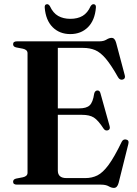

<svg xmlns="http://www.w3.org/2000/svg" viewBox="-20 -902 670 938"><path d="M44 -686Q44 -700 62.5 -700H464.5Q486.5 -700 500 -708.5Q513.5 -717 525.5 -717Q541 -717 547.5 -692.5L589.5 -534.5Q594 -518 580.5 -513.5Q565.5 -509 556.5 -525Q523 -584.5 496.8 -615.5Q470.5 -646.5 444.8 -657.2Q419 -668 386.5 -668H262.5V-372.5H366.5Q402.5 -372.5 418.2 -387.5Q434 -402.5 440 -444Q443.5 -459 455 -460Q467.5 -461 471 -445.5L515.5 -286Q520 -270 507.5 -265.5Q494.5 -261.5 486.5 -273Q459.5 -314.5 438.5 -327.8Q417.5 -341 381 -341H262.5V-69Q262.5 -32 304.5 -32H397Q429.5 -32 456 -45.2Q482.5 -58.5 510.5 -96.5Q538.5 -134.5 574.5 -209Q581.5 -223 595.5 -220.5Q612 -217.5 607 -198.5L559.5 -8.5Q553 16 536.5 16Q524.5 16 510.8 8Q497 0 472.5 0H62.5Q44 0 44 -14Q44 -26 58.5 -29.5L92 -36Q114.5 -41 114.5 -58V-642Q114.5 -659 92 -664L58.5 -670.5Q44 -674 44 -686ZM323.5 -810Q359.5 -810 383.8 -824.5Q408 -839 422.5 -871.5Q429 -881.5 436.5 -881.5Q450 -881.5 448.5 -864.5Q443.5 -803 409.8 -769.2Q376 -735.5 323.5 -735.5Q271 -735.5 237.2 -769.2Q203.5 -803 198.5 -864.5Q197 -881.5 210.5 -881.5Q218 -881.5 224 -871.5Q239.5 -838 264.5 -824Q289.5 -810 323.5 -810Z"/></svg>

Font: Fraunces 72pt S000 SemiBold
Style: Regular
Weight: 600
Version: Version 1.000; ttfautohint (v1.8.3)